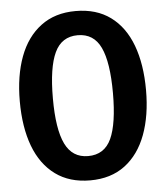

<svg xmlns="http://www.w3.org/2000/svg" viewBox="-52 -752 704 815"><g transform="rotate(-5 300.0 -345.0)"><path d="M569 -346Q569 -238 538.8 -156.8Q508.5 -75.5 448.5 -30.2Q388.5 15 300 15Q212 15 151.8 -29.2Q91.5 -73.5 61.2 -154.2Q31 -235 31 -345.5Q31 -453.5 61.2 -534.8Q91.5 -616 151.8 -661.2Q212 -706.5 300 -706.5Q388.5 -706.5 448.5 -662.5Q508.5 -618.5 538.8 -537.5Q569 -456.5 569 -346ZM428 -346Q428 -477 398.2 -540.2Q368.5 -603.5 300 -603.5Q231.5 -603.5 201.8 -540Q172 -476.5 172 -345.5Q172 -214 202.5 -151.2Q233 -88.5 300 -88.5Q369.5 -88.5 398.8 -152Q428 -215.5 428 -346Z"/></g></svg>

Font: Fira Code Light SemiBold
Style: Regular
Weight: 600
Monospace: yes
Version: Version 5.002